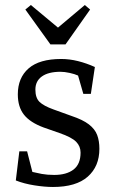

<svg xmlns="http://www.w3.org/2000/svg" viewBox="-20 -735 460 765"><path d="M191 10Q158 10 117 3.5Q76 -3 43 -16L57 -132H88L109 -50Q125 -46 146.5 -42Q168 -38 196 -38Q245 -38 273 -59.5Q301 -81 301 -127Q301 -152 283.5 -170Q266 -188 217 -205L154 -227Q100 -247 75.5 -278Q51 -309 51 -359Q51 -425 94 -462.5Q137 -500 224 -500Q257 -500 291 -491.5Q325 -483 358 -468L342 -361H312L291 -434Q278 -440 257.5 -444.5Q237 -449 221 -449Q173 -449 147 -430.5Q121 -412 121 -378Q121 -345 137.5 -329Q154 -313 193 -299L265 -273Q310 -258 334 -239.5Q358 -221 367 -197.5Q376 -174 376 -142Q376 -72 329.5 -31Q283 10 191 10ZM181 -558 81 -697 103 -715 211 -625 318 -715 339 -697 241 -558Z"/></svg>

Font: Manuale
Style: Regular
Weight: 400
Designer: Eduardo Tunni / Pablo Cosgaya
Foundry: Eduardo Tunni / Pablo Cosgaya
Version: Version 1.002